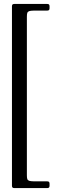

<svg xmlns="http://www.w3.org/2000/svg" viewBox="-20 -794 309 965"><path d="M51.5 151.3H217.7C225.9 150.9 228.7 148.1 229 139.9V128.9C228.7 120.7 225.9 117.9 217.7 117.5H166.5C112.9 117.5 115.1 115.8 115.1 72.8V-696C115.1 -739 112.9 -740.8 166.5 -740.8H217.7C225.9 -741.1 228.7 -744 229 -752.1V-762.8C228.7 -771 225.9 -773.8 217.7 -774.1H51.5C43.3 -773.8 40.5 -771 40.1 -762.8V139.9C40.5 148.1 43.3 150.9 51.5 151.3Z"/></svg>

Font: Margiela Serif
Style: Regular
Weight: 400
Designer: Andreas Faust, Stefan Endress
Version: Version 1.002;FEAKit 1.0